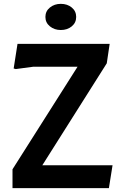

<svg xmlns="http://www.w3.org/2000/svg" viewBox="-20 -978 642 998"><path d="M45 -98 383 -631H152L62 -619L51 -622L71 -750H550L535 -649L200 -119H565L546 0H45ZM216 -890Q216 -920 239.5 -939Q263 -958 296 -958Q330 -958 353 -939Q376 -920 376 -890Q376 -860 353 -841Q330 -822 296 -822Q263 -822 239.5 -841Q216 -860 216 -890Z"/></svg>

Font: Farro Medium
Style: Regular
Weight: 500
Designer: Aceler Chua
Foundry: Grayscale Limited
Version: Version 1.101